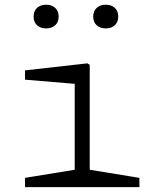

<svg xmlns="http://www.w3.org/2000/svg" viewBox="-20 -774 660 794"><path d="M83.5 -38.5 304.5 -74.5 289 -42.5V-452.5L311 -425.5L83.5 -444.5V-483L341 -512L351 -506V-42.5L335.5 -74.5L556.5 -38.5V0H83.5ZM119 -705.5Q119 -728.5 133.2 -741.5Q147.5 -754.5 171 -754.5Q194 -754.5 208.2 -741.5Q222.5 -728.5 222.5 -705.5Q222.5 -682.5 208.2 -669.5Q194 -656.5 171 -656.5Q147.5 -656.5 133.2 -669.5Q119 -682.5 119 -705.5ZM365.5 -705.5Q365.5 -728.5 379.8 -741.5Q394 -754.5 417.5 -754.5Q440.5 -754.5 454.8 -741.5Q469 -728.5 469 -705.5Q469 -682.5 454.8 -669.5Q440.5 -656.5 417.5 -656.5Q394 -656.5 379.8 -669.5Q365.5 -682.5 365.5 -705.5Z"/></svg>

Font: Monaspace Xenon Var
Style: Regular
Weight: 400
Designer: Riley Cran and the Lettermatic Team
Version: Version 1.000 (Monaspace Xenon Var)